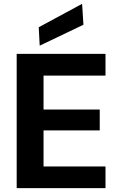

<svg xmlns="http://www.w3.org/2000/svg" viewBox="-20 -981 623 1001"><path d="M67 0V-700H530V-587H207V-410H500V-301H207V-113H530V0ZM187 -743 182 -839 408 -961 415 -852Z"/></svg>

Font: DM Sans 20pt ExtraBold
Style: Regular
Weight: 800
Version: Version 4.004;gftools[0.9.30]